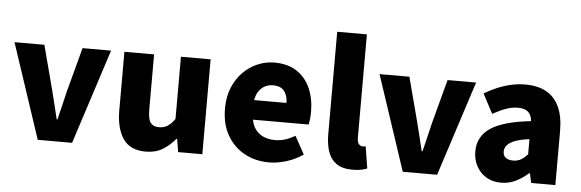

<svg xmlns="http://www.w3.org/2000/svg" viewBox="-51 -966 3473 1147"><g transform="rotate(5 1686.0 -392.5)"><path d="M203 0 14 -569H193L262 -307Q273 -265 283.5 -221Q294 -177 305 -132H310Q321 -177 331.5 -221Q342 -265 352 -307L422 -569H593L409 0Z M851 14Q757 14 715 -48.5Q673 -111 673 -217V-569H851V-239Q851 -181 867 -159.5Q883 -138 917 -138Q947 -138 968.5 -151.5Q990 -165 1012 -196V-569H1190V0H1045L1032 -78H1028Q993 -36 951 -11Q909 14 851 14Z M1591 14Q1509 14 1443.5 -21.5Q1378 -57 1339.5 -124Q1301 -191 1301 -285Q1301 -354 1323.5 -409Q1346 -464 1384.5 -503Q1423 -542 1471.5 -562.5Q1520 -583 1571 -583Q1653 -583 1707 -547Q1761 -511 1788 -449Q1815 -387 1815 -309Q1815 -285 1812.5 -264Q1810 -243 1807 -232H1473Q1481 -193 1501 -169Q1521 -145 1550 -133.5Q1579 -122 1615 -122Q1646 -122 1675 -131Q1704 -140 1735 -158L1794 -51Q1750 -20 1695.5 -3Q1641 14 1591 14ZM1470 -349H1664Q1664 -391 1643.5 -419Q1623 -447 1574 -447Q1550 -447 1528.5 -436.5Q1507 -426 1491.5 -404.5Q1476 -383 1470 -349Z M2091 14Q2030 14 1994.5 -11Q1959 -36 1944 -81Q1929 -126 1929 -185V-799H2107V-179Q2107 -151 2117.5 -140.5Q2128 -130 2138 -130Q2143 -130 2147 -130.5Q2151 -131 2158 -132L2179 -1Q2165 5 2143 9.5Q2121 14 2091 14Z M2392 0 2203 -569H2382L2451 -307Q2462 -265 2472.5 -221Q2483 -177 2494 -132H2499Q2510 -177 2520.5 -221Q2531 -265 2541 -307L2611 -569H2782L2598 0Z M2982 14Q2930 14 2892 -9.5Q2854 -33 2833.5 -72.5Q2813 -112 2813 -159Q2813 -249 2888 -299.5Q2963 -350 3129 -368Q3127 -391 3118 -407.5Q3109 -424 3090.5 -432.5Q3072 -441 3043 -441Q3009 -441 2973 -428Q2937 -415 2894 -391L2832 -508Q2870 -531 2909.5 -547.5Q2949 -564 2991 -573.5Q3033 -583 3077 -583Q3151 -583 3202 -555Q3253 -527 3280 -469.5Q3307 -412 3307 -323V0H3162L3150 -57H3145Q3110 -26 3069.5 -6Q3029 14 2982 14ZM3043 -124Q3070 -124 3090 -136Q3110 -148 3129 -169V-260Q3074 -253 3041.5 -240Q3009 -227 2995.5 -210Q2982 -193 2982 -173Q2982 -148 2998.5 -136Q3015 -124 3043 -124Z"/></g></svg>

Font: Noto Sans TC Thin Black
Style: Regular
Weight: 900
Version: Version 2.004-H2;hotconv 1.0.118;makeotfexe 2.5.65603